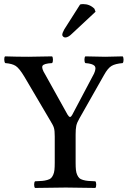

<svg xmlns="http://www.w3.org/2000/svg" viewBox="-20 -925 631 947"><path d="M353 -122.1Q353 -100.6 354.5 -86.7Q356 -72.8 360.8 -62.3Q365.7 -51.8 371.3 -46.4Q377 -41 389.6 -37.4Q402.3 -33.7 414.8 -32.7Q427.2 -31.7 450.2 -30.8Q454.6 -26.4 454.6 -14.4Q454.6 -2.4 450.2 2Q350.6 0 304.2 0Q250.5 0 152.8 2Q148.4 -2.4 148.4 -14.4Q148.4 -26.4 152.8 -30.8Q175.8 -31.7 188.2 -32.7Q200.7 -33.7 213.4 -37.4Q226.1 -41 231.7 -46.4Q237.3 -51.8 242.2 -62.3Q247.1 -72.8 248.5 -86.7Q250 -100.6 250 -122.1V-252Q250 -279.8 246.3 -293.2Q242.7 -306.6 229 -328.1L100.1 -546.9Q75.2 -588.4 57.4 -599.9Q39.6 -611.3 5.9 -613.8Q1.5 -618.2 1 -630.4Q0.5 -642.6 4.9 -647Q64.5 -645 120.1 -645Q162.6 -645 236.8 -647Q241.2 -642.6 241.2 -630.4Q241.2 -618.2 236.8 -613.8Q195.8 -611.8 189.7 -600.3Q183.6 -588.9 202.1 -559.1L313 -359.9Q320.3 -348.1 325.2 -348.1Q330.6 -348.1 335.9 -357.9L443.8 -562Q456.5 -589.8 446 -600.6Q435.5 -611.3 400.9 -613.8Q396.5 -618.2 396.5 -630.4Q396.5 -642.6 400.9 -647Q471.2 -645 499 -645Q527.3 -645 585 -647Q589.4 -642.6 589.4 -630.4Q589.4 -618.2 585 -613.8Q548.8 -610.8 530.3 -599.9Q511.7 -588.9 493.2 -555.2L371.1 -339.8Q359.4 -319.8 356.2 -304.2Q353 -288.6 353 -261.2ZM375 -902.8Q380.9 -904.8 390.1 -904.8Q422.9 -904.8 445.8 -881.8L451.2 -867.2L334 -757.8Q316.4 -740.2 301.8 -740.2Q295.9 -740.2 291.5 -744.4Q287.1 -748.5 287.1 -752.9Q287.1 -762.2 296.9 -779.8Z"/></svg>

Font: Common Serif Medium
Style: Regular
Weight: 500
Designer: Philipp H. Poll, Khaled Hosny
Foundry: Stefan Peev, Context Ltd.
Version: Version 1.026